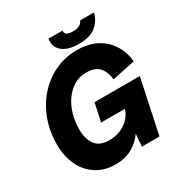

<svg xmlns="http://www.w3.org/2000/svg" viewBox="-195 -1000 1112 1164"><g transform="rotate(-30 361.0 -418.0)"><path d="M283 14Q203 14 146.5 -23Q90 -60 60.5 -123.5Q31 -187 31 -267Q31 -357 59.5 -436Q88 -515 140.5 -575Q193 -635 264.5 -669.5Q336 -704 422 -704Q500 -704 556.5 -674.5Q613 -645 646.5 -593Q680 -541 687 -473L526 -439Q522 -490 494 -524Q466 -558 400 -558Q355 -558 317.5 -536Q280 -514 252 -475.5Q224 -437 209 -386.5Q194 -336 194 -278Q194 -214 223.5 -173Q253 -132 320 -132Q364 -132 401.5 -148Q439 -164 465 -193Q491 -222 499 -262L523 -377H674L594 0H471L488 -214L538 -216Q518 -145 483 -93.5Q448 -42 398 -14Q348 14 283 14ZM330 -250 357 -377H611L584 -250ZM453 -730Q383 -730 344.5 -757.5Q306 -785 306 -831Q306 -836 306.5 -840.5Q307 -845 308 -850H405Q405 -839 409.5 -830.5Q414 -822 426 -818Q438 -814 458 -814Q489 -814 506 -823.5Q523 -833 529 -850H626Q614 -797 572.5 -763.5Q531 -730 453 -730Z"/></g></svg>

Font: Radio Canada Big
Style: Bold Italic
Weight: 700
Italic angle: -12°
Designer: Étienne Aubert Bonn
Foundry: Coppers and Brasses
Version: Version 1.001